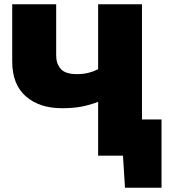

<svg xmlns="http://www.w3.org/2000/svg" viewBox="-20 -733 796 904"><path d="M442 0V-253.5Q404.5 -239 364.8 -231.2Q325 -223.5 272 -223.5Q165.5 -223.5 101.5 -279.5Q37.5 -335.5 37.5 -444V-713H244.5V-471Q244.5 -434 265.8 -409Q287 -384 342 -384Q372 -384 396.8 -390.2Q421.5 -396.5 442 -407V-713H648.5V-170.5H740.5V151H568.5L559 0Z"/></svg>

Font: Heraclito ExtraBold
Style: Regular
Weight: 800
Designer: Kostas Bartsokas (font) & Cristiano Sobral (main changes)
Foundry: Kostas Bartsokas (font) & Cristiano Sobral (main changes)
Version: Version 1.00;July 8, 2020;FontCreator 13.0.0.2655 64-bit